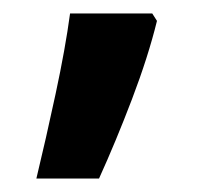

<svg xmlns="http://www.w3.org/2000/svg" viewBox="-20 -136 319 285"><path d="M213 -105Q200 -52 176 11Q152 74 127 129H34Q48 71 62.5 3.5Q77 -64 84 -116H206Z"/></svg>

Font: Noto Sans Sora Sompeng SemiBold
Style: Regular
Weight: 600
Version: Version 2.101